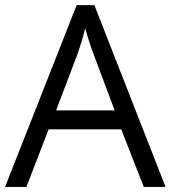

<svg xmlns="http://www.w3.org/2000/svg" viewBox="-20 -737 673 757"><path d="M632.8 0 352.1 -716.8H282.2L0 0H84L171.9 -227.1H458L546.9 0ZM201.2 -301.8 285.2 -522.9C298.3 -560.5 308.6 -594.7 315.9 -626C327.1 -585.4 338.4 -550.8 349.1 -522.9L432.1 -301.8Z"/></svg>

Font: Sahel
Style: Regular
Weight: 400
Foundry: Saber Rastikerdar (saber.rastikerdar@gmail.com)
Version: Version 3.4.0